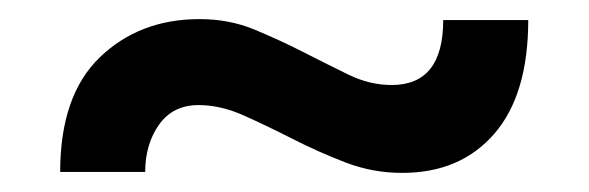

<svg xmlns="http://www.w3.org/2000/svg" viewBox="-20 -382 617 201"><path d="M43 -202Q43 -282 84.5 -322Q126 -362 189 -362Q220 -362 246.5 -351Q273 -340 297.5 -327.5Q322 -315 344.5 -304Q367 -293 390 -293Q444 -293 444 -361H533Q533 -283 497.5 -242Q462 -201 401 -201Q370 -201 341.5 -212Q313 -223 286.5 -236.5Q260 -250 235.5 -261Q211 -272 188 -272Q161 -272 146.5 -251.5Q132 -231 132 -202Z"/></svg>

Font: Mukta Vaani
Style: Bold
Weight: 700
Designer: Noopur Datye, Girish Dalvi, Yashodeep Gholap, Pallavi Karambelkar
Foundry: Ek Type
Version: Version 2.538;PS 1.000;hotconv 16.6.51;makeotf.lib2.5.65220;